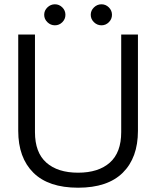

<svg xmlns="http://www.w3.org/2000/svg" viewBox="-20 -860 728 895"><path d="M186 -791Q186 -811 201 -825.5Q216 -840 236 -840Q256 -840 270.5 -825.5Q285 -811 285 -791Q285 -771 270.5 -756.5Q256 -742 236 -742Q216 -742 201 -756.5Q186 -771 186 -791ZM403 -791Q403 -811 418 -825.5Q433 -840 453 -840Q473 -840 487.5 -825.5Q502 -811 502 -791Q502 -771 487.5 -756.5Q473 -742 453 -742Q433 -742 418 -756.5Q403 -771 403 -791ZM65 -250V-699H143V-244Q143 -149 196 -102Q249 -55 344 -55Q439 -55 492 -102Q545 -149 545 -244V-699H623V-250Q623 -125 552.5 -55Q482 15 344 15Q206 15 135.5 -55Q65 -125 65 -250Z"/></svg>

Font: Prompt Light
Style: Regular
Weight: 300
Designer: Katatrad Team
Foundry: CadsonDemak
Version: Version 1.001